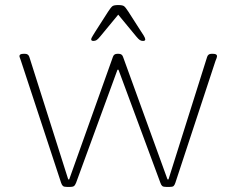

<svg xmlns="http://www.w3.org/2000/svg" viewBox="-20 -738 936 760"><path d="M247 2Q234 2 229.5 -1.5Q225 -5 222 -14L63 -497Q62 -501 59.5 -507Q57 -513 57 -516Q57 -525 73 -525H79Q92 -525 96 -513L250 -28H254L427 -513Q431 -525 444 -525H450Q463 -525 467 -513L643 -28H647L800 -513Q804 -525 817 -525H823Q839 -525 839 -516Q839 -513 837 -507Q835 -501 833 -497L674 -14Q671 -5 667 -1.5Q663 2 650 2H640Q627 2 622.5 -1.5Q618 -5 615 -14L449 -462H445L281 -14Q277 -4 272 -1Q267 2 256 2ZM350 -576Q341 -576 341 -582Q341 -587 347.5 -597Q354 -607 358 -614L408 -692Q419 -709 425 -713.5Q431 -718 448 -718Q465 -718 471 -713.5Q477 -709 488 -692L538 -614Q543 -607 549 -597Q555 -587 555 -582Q555 -576 546 -576Q539 -576 533.5 -579.5Q528 -583 519 -594L448 -680L377 -594Q368 -583 362.5 -579.5Q357 -576 350 -576Z"/></svg>

Font: Asap Expanded Thin
Style: Regular
Weight: 100
Width: 7
Designer: Pablo Cosgaya
Foundry: Omnibus-Type
Version: Version 3.001; ttfautohint (v1.8.4.7-5d5b)